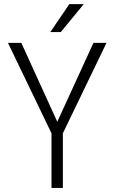

<svg xmlns="http://www.w3.org/2000/svg" viewBox="-20 -921 562 941"><path d="M260.7 -324.2 438 -710.9H502L288.1 -267.6V0H232.4V-267.6L19 -710.9H84.5ZM319.8 -900.9H390.6L277.8 -763.7H226.6Z"/></svg>

Font: TypoPRO Roboto
Style: Regular
Weight: 300
Designer: Google
Version: Version 2.136; 2016